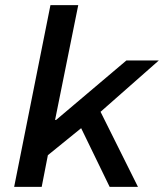

<svg xmlns="http://www.w3.org/2000/svg" viewBox="-20 -726 640 746"><path d="M35 0 176 -706H284L194 -260H198L471 -491H597L336 -261L166 -123L142 0ZM288 -243 359 -315 516 0H406Z"/></svg>

Font: Source Code Pro SemiBold
Style: Italic
Weight: 600
Italic angle: -11°
Monospace: yes
Designer: Paul D. Hunt, Teo Tuominen
Foundry: Adobe Systems Incorporated
Version: Version 1.016;hotconv 1.0.116;makeotfexe 2.5.65601